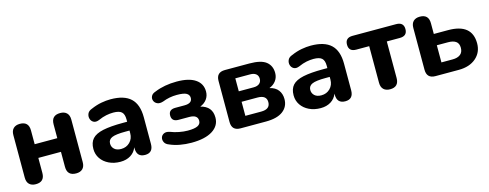

<svg xmlns="http://www.w3.org/2000/svg" viewBox="-24 -1024 3970 1558"><g transform="rotate(-15 1961.0 -245.5)"><path d="M140 8Q105 8 85.5 -11Q66 -30 66 -67V-424Q66 -461 85.5 -480Q105 -499 140 -499Q214 -499 214 -424V-308H404V-424Q404 -499 479 -499Q514 -499 533.5 -480Q553 -461 553 -424V-67Q553 -30 533.5 -11Q514 8 479 8Q404 8 404 -67V-193H214V-67Q214 8 140 8Z M851 10Q797 10 754.5 -10.5Q712 -31 688 -66.5Q664 -102 664 -147Q664 -201 692 -232Q720 -263 782.5 -276.5Q845 -290 950 -290H986V-310Q986 -354 965.5 -372.5Q945 -391 896 -391Q868 -391 837 -385Q806 -379 768 -362Q740 -351 721.5 -361.5Q703 -372 697 -393Q691 -414 700 -435Q709 -456 737 -466Q783 -486 824.5 -493.5Q866 -501 902 -501Q1016 -501 1071 -449.5Q1126 -398 1126 -290V-67Q1126 8 1058 8Q988 8 988 -67V-75Q973 -35 937 -12.5Q901 10 851 10ZM986 -216H950Q871 -216 838.5 -202Q806 -188 806 -154Q806 -126 826 -107.5Q846 -89 883 -89Q927 -89 956.5 -118.5Q986 -148 986 -194Z M1448 10Q1398 10 1351.5 1.5Q1305 -7 1267 -24Q1239 -34 1229.5 -54Q1220 -74 1225.5 -93Q1231 -112 1250.5 -121.5Q1270 -131 1300 -121Q1332 -108 1371 -100.5Q1410 -93 1444 -93Q1501 -93 1527 -106Q1553 -119 1553 -147Q1553 -197 1482 -197H1393Q1336 -197 1336 -248Q1336 -298 1393 -298H1470Q1535 -298 1535 -344Q1535 -369 1512.5 -382.5Q1490 -396 1431 -396Q1368 -396 1311 -373Q1280 -363 1260 -372.5Q1240 -382 1233 -401Q1226 -420 1235 -439Q1244 -458 1272 -467Q1354 -501 1458 -501Q1560 -501 1614 -464.5Q1668 -428 1668 -362Q1668 -325 1647.5 -297Q1627 -269 1591 -255Q1687 -232 1687 -138Q1687 -69 1624.5 -29.5Q1562 10 1448 10Z M1925 -88H2058Q2134 -88 2134 -148Q2134 -206 2058 -206H1925ZM1925 -294H2050Q2081 -294 2098.5 -308.5Q2116 -323 2116 -349Q2116 -375 2098.5 -389Q2081 -403 2050 -403H1925ZM1861 0Q1788 0 1788 -73V-418Q1788 -490 1861 -490H2066Q2165 -490 2207 -456Q2249 -422 2249 -362Q2249 -325 2228.5 -297Q2208 -269 2172 -255Q2220 -244 2243.5 -213Q2267 -182 2267 -138Q2267 -74 2218 -37Q2169 0 2074 0Z M2533 10Q2479 10 2436.5 -10.5Q2394 -31 2370 -66.5Q2346 -102 2346 -147Q2346 -201 2374 -232Q2402 -263 2464.5 -276.5Q2527 -290 2632 -290H2668V-310Q2668 -354 2647.5 -372.5Q2627 -391 2578 -391Q2550 -391 2519 -385Q2488 -379 2450 -362Q2422 -351 2403.5 -361.5Q2385 -372 2379 -393Q2373 -414 2382 -435Q2391 -456 2419 -466Q2465 -486 2506.5 -493.5Q2548 -501 2584 -501Q2698 -501 2753 -449.5Q2808 -398 2808 -290V-67Q2808 8 2740 8Q2670 8 2670 -67V-75Q2655 -35 2619 -12.5Q2583 10 2533 10ZM2668 -216H2632Q2553 -216 2520.5 -202Q2488 -188 2488 -154Q2488 -126 2508 -107.5Q2528 -89 2565 -89Q2609 -89 2638.5 -118.5Q2668 -148 2668 -194Z M3116 8Q3081 8 3061.5 -11Q3042 -30 3042 -67V-374H2933Q2871 -374 2871 -432Q2871 -490 2933 -490H3299Q3362 -490 3362 -432Q3362 -374 3299 -374H3190V-67Q3190 8 3116 8Z M3499 0Q3426 0 3426 -73V-424Q3426 -461 3445.5 -480Q3465 -499 3500 -499Q3574 -499 3574 -424V-334H3694Q3894 -334 3894 -170Q3894 -94 3839.5 -47Q3785 0 3694 0ZM3574 -95H3668Q3710 -95 3733.5 -113.5Q3757 -132 3757 -169Q3757 -206 3734 -222.5Q3711 -239 3668 -239H3574Z"/></g></svg>

Font: Chiron GoRound TC
Style: Bold
Weight: 700
Designer: Ryoko NISHIZUKA 西塚涼子 (kana, bopomofo & ideographs); Paul D. Hunt (Latin, Greek & Cyrillic); Sandoll Communications 산돌커뮤니
Foundry: Adobe
Version: Version 1.000;hotconv 1.1.1;makeotfexe 2.6.0